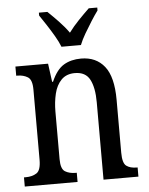

<svg xmlns="http://www.w3.org/2000/svg" viewBox="-54 -810 662 855"><g transform="rotate(-5 277.0 -383.0)"><path d="M22 0V-41H30Q59 -41 78.5 -53.5Q98 -66 98 -113V-427Q98 -471 78.5 -483Q59 -495 32 -495H27V-536H173L184 -454H188Q211 -507 243.5 -526.5Q276 -546 321 -546Q388 -546 425.5 -499Q463 -452 463 -349V-113Q463 -66 480 -53.5Q497 -41 526 -41H530V0H374V-346Q374 -411 355 -447.5Q336 -484 288 -484Q250 -484 227.5 -461Q205 -438 196 -400.5Q187 -363 187 -321V-108Q187 -64 206 -52.5Q225 -41 253 -41H258V0ZM239 -606Q230 -629 214.5 -655.5Q199 -682 182 -708Q165 -734 152 -753V-766H190Q213 -744 238 -718Q263 -692 282 -665Q302 -692 327 -718Q352 -744 375 -766H413V-753Q399 -734 382.5 -708Q366 -682 350.5 -655.5Q335 -629 326 -606Z"/></g></svg>

Font: Noto Serif Tamil Condensed
Style: Regular
Weight: 400
Width: 3
Designer: Indian Type Foundry, Tom Grace, and the Monotype Design Team
Foundry: Monotype Imaging Inc.
Version: Version 2.004; ttfautohint (v1.8.4.7-5d5b)